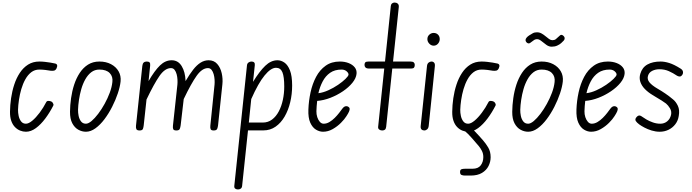

<svg xmlns="http://www.w3.org/2000/svg" viewBox="-20 -1024 5434 1507"><path d="M183.5 10Q160.5 10 138 1Q115.5 -8 97.2 -26.8Q79 -45.5 68.5 -75.2Q58 -105 58.5 -147Q59 -198.5 67 -253.5Q75 -308.5 91.8 -359.8Q108.5 -411 135.5 -452Q162.5 -493 200.5 -517Q238.5 -541 289 -541Q309.5 -541 332.5 -538.5Q355.5 -536 376.5 -532.5Q397.5 -529 412.5 -525.5Q425.5 -522.5 428.2 -513Q431 -503.5 424 -488Q416.5 -472 403.5 -469.5Q390.5 -467 376 -469Q361.5 -472 335.8 -475Q310 -478 289 -478Q252.5 -478 225.2 -457Q198 -436 178.8 -401.2Q159.5 -366.5 147.2 -324.5Q135 -282.5 128.8 -240.2Q122.5 -198 121.5 -162.5Q121 -139.5 126.5 -114Q132 -88.5 145.8 -70.8Q159.5 -53 183.5 -53Q205 -53 233.5 -76.8Q262 -100.5 291.2 -139.5Q320.5 -178.5 343.5 -223.5Q348.5 -232.5 361.2 -232Q374 -231.5 383 -227Q388.5 -224.5 392.8 -219Q397 -213.5 399 -207.2Q401 -201 398.5 -195.5Q370.5 -140.5 335.5 -93.8Q300.5 -47 261.8 -18.5Q223 10 183.5 10Z M654.5 10Q623.5 10 594.5 -6Q565.5 -22 547.2 -56.8Q529 -91.5 529.5 -147Q530 -198.5 537.8 -253.5Q545.5 -308.5 562.2 -359.8Q579 -411 606 -452Q633 -493 671.2 -517Q709.5 -541 760 -541Q812.5 -541 851.5 -520.2Q890.5 -499.5 910.8 -464.2Q931 -429 926.5 -384.5Q922 -342.5 904.5 -290.5Q887 -238.5 860.2 -185.8Q833.5 -133 800 -88.5Q766.5 -44 729.2 -17Q692 10 654.5 10ZM654.5 -53Q673.5 -53 698.8 -74.2Q724 -95.5 750.8 -130.8Q777.5 -166 801.2 -209Q825 -252 841.5 -296.5Q858 -341 862 -380Q867.5 -423.5 840.8 -450.8Q814 -478 760 -478Q723.5 -478 696.2 -457Q669 -436 649.5 -401.2Q630 -366.5 618 -324.5Q606 -282.5 599.8 -240.2Q593.5 -198 592.5 -162.5Q592 -139.5 597.2 -114Q602.5 -88.5 616.2 -70.8Q630 -53 654.5 -53Z M1075.5 0Q1055 0 1050.2 -10.8Q1045.5 -21.5 1047.5 -38.5L1097 -506Q1099 -525 1107.8 -533Q1116.5 -541 1131.5 -541Q1148 -541 1154.2 -533.8Q1160.5 -526.5 1158.5 -508L1146 -387.5Q1193.5 -469.5 1235.5 -510.2Q1277.5 -551 1327.5 -551Q1378 -551 1406 -505.2Q1434 -459.5 1436.5 -387.5Q1467.5 -440.5 1496 -477Q1524.5 -513.5 1554.2 -532.2Q1584 -551 1617.5 -551Q1659.5 -551 1685 -522Q1710.5 -493 1720.2 -449.5Q1730 -406 1725.5 -362.5L1691.5 -40.5Q1690 -26 1684.8 -13Q1679.5 0 1657.5 0Q1637 0 1633 -10.8Q1629 -21.5 1631 -38.5L1664 -360.5Q1665.5 -377 1664.2 -398.8Q1663 -420.5 1657.2 -441.2Q1651.5 -462 1640.5 -475.8Q1629.5 -489.5 1612 -489.5Q1566.5 -489.5 1523.5 -429.2Q1480.5 -369 1422 -246.5L1398 -40.5Q1396 -25.5 1391.2 -12.8Q1386.5 0 1364 0Q1343.5 0 1339.5 -10.8Q1335.5 -21.5 1337.5 -38.5L1372.5 -360.5Q1374 -377 1373 -398.8Q1372 -420.5 1366.5 -441.2Q1361 -462 1350.2 -475.8Q1339.5 -489.5 1322 -489.5Q1275 -489.5 1232.2 -428.5Q1189.5 -367.5 1130 -243L1108 -40.5Q1106.5 -25.5 1102 -12.8Q1097.5 0 1075.5 0Z M1848 463Q1835 463 1826.2 456.5Q1817.5 450 1819 435L1918.5 -511Q1920 -526 1930.8 -533.5Q1941.5 -541 1953.5 -541Q1967.5 -541 1974.5 -534.2Q1981.5 -527.5 1980 -513L1966 -381.5Q2016.5 -464 2061.8 -507.5Q2107 -551 2158 -551Q2186 -551 2212.5 -532.8Q2239 -514.5 2256 -471.2Q2273 -428 2273 -352.5Q2273 -285 2258 -222Q2243 -159 2214 -109Q2185 -59 2143 -29.8Q2101 -0.5 2047 -0.5H1926.5L1880.5 434.5Q1879 449.5 1870 456.2Q1861 463 1848 463ZM1933 -62H2042Q2084 -62 2115.5 -85.8Q2147 -109.5 2168.2 -149.8Q2189.5 -190 2200.2 -240.5Q2211 -291 2211 -344.5Q2211 -422 2196.5 -457Q2182 -492 2146.5 -492Q2106 -492 2056.5 -431.5Q2007 -371 1952 -246.5Z M2515.5 10Q2487.5 10 2460 -6.5Q2432.5 -23 2415.2 -61.2Q2398 -99.5 2400.5 -164.5Q2403 -232.5 2417.5 -299.2Q2432 -366 2461 -420.8Q2490 -475.5 2536 -508.2Q2582 -541 2647 -541Q2685.5 -541 2716.2 -529Q2747 -517 2764.2 -495.5Q2781.5 -474 2778.5 -444.5Q2775 -410 2746 -374.2Q2717 -338.5 2671.8 -307.8Q2626.5 -277 2573.8 -256.5Q2521 -236 2469.5 -232Q2467 -211.5 2465.5 -191Q2464 -170.5 2463.5 -151Q2463 -127 2470.2 -104.5Q2477.5 -82 2490.5 -67.5Q2503.5 -53 2520.5 -53Q2543.5 -53 2565.8 -66.2Q2588 -79.5 2607.5 -99Q2627 -118.5 2642 -138Q2657 -157.5 2666 -170Q2679 -187.5 2692.2 -190Q2705.5 -192.5 2716.5 -184Q2723.5 -179.5 2724.5 -171Q2725.5 -162.5 2719.5 -148.2Q2713.5 -134 2699 -112Q2684.5 -88.5 2656.2 -60Q2628 -31.5 2591.5 -10.8Q2555 10 2515.5 10ZM2479 -292.5Q2516.5 -297 2557.2 -315.5Q2598 -334 2633.5 -358.2Q2669 -382.5 2691.5 -404.5Q2714 -426.5 2715.5 -437.5Q2716.5 -450.5 2700.8 -464.2Q2685 -478 2661 -478Q2607.5 -478 2571.2 -452.8Q2535 -427.5 2512.8 -385.2Q2490.5 -343 2479 -292.5Z M2979.5 0Q2966.5 0 2956.5 -7.2Q2946.5 -14.5 2948 -29L2996 -486H2877.5Q2857 -486 2849 -494Q2841 -502 2841 -514.5Q2841 -527 2846.8 -534Q2852.5 -541 2872.5 -541H3002L3047.5 -978Q3049 -991 3057.8 -997.5Q3066.5 -1004 3077.5 -1004Q3092 -1004 3102 -995.2Q3112 -986.5 3110 -968L3065 -541H3201.5Q3220 -541 3227.8 -534Q3235.5 -527 3235.5 -514.5Q3235.5 -500.5 3229.5 -493.2Q3223.5 -486 3207 -486H3059L3011 -28.5Q3009 -12.5 3001.2 -6.2Q2993.5 0 2979.5 0Z M3311 0Q3297 0 3288.5 -8.2Q3280 -16.5 3282 -35L3331.5 -506.5Q3333.5 -524 3344 -532.5Q3354.5 -541 3367 -541Q3379.5 -541 3387.5 -532Q3395.5 -523 3393 -502.5L3345 -36.5Q3343 -18 3332.8 -9Q3322.5 0 3311 0ZM3384 -665.5Q3364.5 -665.5 3349.5 -681.2Q3334.5 -697 3334.5 -717Q3334.5 -738 3349.5 -751.8Q3364.5 -765.5 3384 -765.5Q3404.5 -765.5 3418 -752Q3431.5 -738.5 3431.5 -717Q3431.5 -697 3417.8 -681.2Q3404 -665.5 3384 -665.5Z M3654.5 10Q3631.5 10 3609 1Q3586.5 -8 3568.2 -26.8Q3550 -45.5 3539.5 -75.2Q3529 -105 3529.5 -147Q3530 -198.5 3538 -253.5Q3546 -308.5 3562.8 -359.8Q3579.5 -411 3606.5 -452Q3633.5 -493 3671.5 -517Q3709.5 -541 3760 -541Q3780.5 -541 3803.5 -538.5Q3826.5 -536 3847.5 -532.5Q3868.5 -529 3883.5 -525.5Q3896.5 -522.5 3899.2 -513Q3902 -503.5 3895 -488Q3887.5 -472 3874.5 -469.5Q3861.5 -467 3847 -469Q3832.5 -472 3806.8 -475Q3781 -478 3760 -478Q3723.5 -478 3696.2 -457Q3669 -436 3649.8 -401.2Q3630.5 -366.5 3618.2 -324.5Q3606 -282.5 3599.8 -240.2Q3593.5 -198 3592.5 -162.5Q3592 -139.5 3597.5 -114Q3603 -88.5 3616.8 -70.8Q3630.5 -53 3654.5 -53Q3676 -53 3704.5 -76.8Q3733 -100.5 3762.2 -139.5Q3791.5 -178.5 3814.5 -223.5Q3819.5 -232.5 3832.2 -232Q3845 -231.5 3854 -227Q3859.5 -224.5 3863.8 -219Q3868 -213.5 3870 -207.2Q3872 -201 3869.5 -195.5Q3841.5 -140.5 3806.5 -93.8Q3771.5 -47 3732.8 -18.5Q3694 10 3654.5 10ZM3630 354Q3614 354 3602.5 349.2Q3591 344.5 3591 326Q3591 308.5 3601.8 304.5Q3612.5 300.5 3630 300.5H3688Q3733.5 300.5 3753.5 273.5Q3773.5 246.5 3773.5 209Q3773.5 181 3761.8 159Q3750 137 3739 124Q3715.5 96 3684 60Q3652.5 24 3624.5 1Q3616.5 -6 3617.5 -15.5Q3618.5 -25 3625.8 -32.5Q3633 -40 3642.5 -40Q3649.5 -40 3653.8 -39Q3658 -38 3669 -29.5Q3682 -19 3701.8 1.5Q3721.5 22 3740.5 42.8Q3759.5 63.5 3770.5 76.5Q3792.5 101.5 3811.8 133.5Q3831 165.5 3831 210Q3831 246 3814.5 279Q3798 312 3763.2 333Q3728.5 354 3673.5 354Z M4125.5 10Q4094.5 10 4065.5 -6Q4036.5 -22 4018.2 -56.8Q4000 -91.5 4000.5 -147Q4001 -198.5 4008.8 -253.5Q4016.5 -308.5 4033.2 -359.8Q4050 -411 4077 -452Q4104 -493 4142.2 -517Q4180.5 -541 4231 -541Q4283.5 -541 4322.5 -520.2Q4361.5 -499.5 4381.8 -464.2Q4402 -429 4397.5 -384.5Q4393 -342.5 4375.5 -290.5Q4358 -238.5 4331.2 -185.8Q4304.5 -133 4271 -88.5Q4237.5 -44 4200.2 -17Q4163 10 4125.5 10ZM4125.5 -53Q4144.5 -53 4169.8 -74.2Q4195 -95.5 4221.8 -130.8Q4248.5 -166 4272.2 -209Q4296 -252 4312.5 -296.5Q4329 -341 4333 -380Q4338.5 -423.5 4311.8 -450.8Q4285 -478 4231 -478Q4194.5 -478 4167.2 -457Q4140 -436 4120.5 -401.2Q4101 -366.5 4089 -324.5Q4077 -282.5 4070.8 -240.2Q4064.5 -198 4063.5 -162.5Q4063 -139.5 4068.2 -114Q4073.5 -88.5 4087.2 -70.8Q4101 -53 4125.5 -53ZM4310 -657.5Q4288.5 -657.5 4268 -672.2Q4247.5 -687 4229.5 -701.8Q4211.5 -716.5 4196.5 -716.5Q4180 -716.5 4168.5 -707.2Q4157 -698 4139.5 -686Q4132.5 -681.5 4124.5 -684Q4116.5 -686.5 4111 -693.5Q4105.5 -700.5 4105 -708.5Q4104.5 -718 4112.8 -728Q4121 -738 4133.5 -746Q4148 -755 4161.5 -762.8Q4175 -770.5 4194.5 -770.5Q4214 -770.5 4230.8 -761.2Q4247.5 -752 4262 -739.5Q4276.5 -727 4289.8 -717.8Q4303 -708.5 4315.5 -708.5Q4331.5 -708.5 4342 -716.2Q4352.5 -724 4376 -746.5Q4382.5 -752.5 4390.8 -749.8Q4399 -747 4405.5 -739.5Q4412 -732 4412 -724.5Q4413 -715 4404.8 -705.5Q4396.5 -696 4384.5 -685.5Q4372 -674.5 4353.2 -666Q4334.5 -657.5 4310 -657.5Z M4619.5 10Q4591.5 10 4564 -6.5Q4536.5 -23 4519.2 -61.2Q4502 -99.5 4504.5 -164.5Q4507 -232.5 4521.5 -299.2Q4536 -366 4565 -420.8Q4594 -475.5 4640 -508.2Q4686 -541 4751 -541Q4789.5 -541 4820.2 -529Q4851 -517 4868.2 -495.5Q4885.5 -474 4882.5 -444.5Q4879 -410 4850 -374.2Q4821 -338.5 4775.8 -307.8Q4730.5 -277 4677.8 -256.5Q4625 -236 4573.5 -232Q4571 -211.5 4569.5 -191Q4568 -170.5 4567.5 -151Q4567 -127 4574.2 -104.5Q4581.5 -82 4594.5 -67.5Q4607.5 -53 4624.5 -53Q4647.5 -53 4669.8 -66.2Q4692 -79.5 4711.5 -99Q4731 -118.5 4746 -138Q4761 -157.5 4770 -170Q4783 -187.5 4796.2 -190Q4809.5 -192.5 4820.5 -184Q4827.5 -179.5 4828.5 -171Q4829.5 -162.5 4823.5 -148.2Q4817.5 -134 4803 -112Q4788.5 -88.5 4760.2 -60Q4732 -31.5 4695.5 -10.8Q4659 10 4619.5 10ZM4583 -292.5Q4620.5 -297 4661.2 -315.5Q4702 -334 4737.5 -358.2Q4773 -382.5 4795.5 -404.5Q4818 -426.5 4819.5 -437.5Q4820.5 -450.5 4804.8 -464.2Q4789 -478 4765 -478Q4711.5 -478 4675.2 -452.8Q4639 -427.5 4616.8 -385.2Q4594.5 -343 4583 -292.5Z M5158.5 10Q5126.5 10 5095.2 0.5Q5064 -9 5038.5 -22.5Q5013 -36 4998 -47Q4978.5 -61.5 4970.8 -73.5Q4963 -85.5 4972 -99.5Q4979.5 -110 4986.8 -114.2Q4994 -118.5 5002.2 -117Q5010.5 -115.5 5020 -108Q5032 -99 5054.2 -86Q5076.5 -73 5104.8 -63Q5133 -53 5162.5 -53Q5193.5 -53 5216.2 -71.2Q5239 -89.5 5247 -122Q5253 -150 5238.5 -174Q5224 -198 5207.5 -211.5Q5194 -222 5173.5 -234.8Q5153 -247.5 5133.2 -259.2Q5113.5 -271 5101.5 -278.5Q5066.5 -299.5 5041.2 -325.5Q5016 -351.5 5006 -381.5Q4996 -411.5 5005.5 -444Q5020 -494.5 5061.5 -517.8Q5103 -541 5165 -541Q5196 -541 5233.2 -529.5Q5270.5 -518 5322 -485.5Q5338 -475.5 5340.5 -461.5Q5343 -447.5 5334.5 -435.5Q5325 -422.5 5313.5 -423.5Q5302 -424.5 5293.5 -430Q5263.5 -450.5 5230 -465.5Q5196.5 -480.5 5155 -480.5Q5124.5 -480.5 5099 -467.8Q5073.5 -455 5066 -428.5Q5058 -402 5077.2 -378Q5096.5 -354 5142 -327.5Q5172 -310.5 5203 -289.2Q5234 -268 5263 -243.5Q5285 -226 5300.5 -193.5Q5316 -161 5307.5 -114Q5302 -76.5 5280.2 -48.5Q5258.5 -20.5 5226.8 -5.2Q5195 10 5158.5 10Z"/></svg>

Font: Edu NSW ACT Hand
Style: Regular
Weight: 400
Designer: Tina and Corey Anderson, Eben Sorkin, Mirko Velimirovic
Foundry: Sorkin Type Co.
Version: Version 2.000